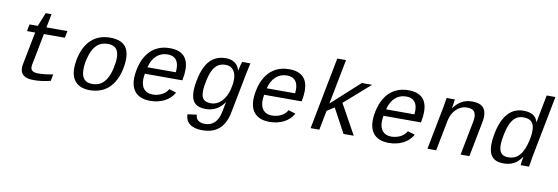

<svg xmlns="http://www.w3.org/2000/svg" viewBox="-63 -1210 5527 1902"><g transform="rotate(10 2700.5 -259.0)"><path d="M130.9 -459 144 -528.3H227.1L282.2 -666H340.8L314 -528.3H524.9L511.7 -459H300.8L238.8 -140.6L236.3 -119.1Q236.3 -91.3 254.9 -78.1Q273.4 -64.9 313 -64.9Q377.9 -64.9 460.9 -81.5L448.2 -14.6Q362.3 7.8 280.3 7.8Q212.4 7.8 178.7 -16.4Q145 -40.5 145 -92.3Q145 -114.3 148.9 -131.3L212.9 -459Z M844.2 9.8Q752.4 9.8 703.6 -38.3Q654.8 -86.4 654.8 -179.2Q654.8 -217.8 663.6 -264.6Q690.4 -400.9 765.4 -469.5Q840.3 -538.1 953.6 -538.1Q1050.8 -538.1 1098.1 -493.2Q1145.5 -448.2 1145.5 -357.4Q1145.5 -291.5 1125 -218.5Q1104.5 -145.5 1064.9 -93.8Q1025.4 -42 969.2 -16.1Q913.1 9.8 844.2 9.8ZM1053.2 -351.6Q1053.2 -412.6 1026.6 -442.9Q1000 -473.1 942.4 -473.1Q877.9 -473.1 835.7 -435.5Q793.5 -397.9 770.3 -323.2Q747.1 -248.5 747.1 -182.1Q747.1 -55.2 856 -55.2Q905.3 -55.2 939.9 -75.4Q974.6 -95.7 999.8 -138.2Q1024.9 -180.7 1039.1 -243.4Q1053.2 -306.2 1053.2 -351.6Z M1354 -245.6Q1347.7 -211.9 1347.7 -186.5Q1347.7 -123.5 1378.2 -89.8Q1408.7 -56.2 1463.9 -56.2Q1513.7 -56.2 1555.9 -77.6Q1598.1 -99.1 1618.7 -137.2L1691.4 -115.2Q1657.7 -54.7 1594.5 -22.5Q1531.2 9.8 1451.2 9.8Q1356.4 9.8 1306.6 -39.3Q1256.8 -88.4 1256.8 -180.7Q1256.8 -241.2 1276.4 -311.8Q1295.9 -382.3 1335 -433.8Q1374 -485.4 1429.2 -511.7Q1484.4 -538.1 1554.7 -538.1Q1743.2 -538.1 1743.2 -353Q1743.2 -308.6 1732.9 -257.3L1731 -245.6ZM1543 -473.1Q1478 -473.1 1431.9 -430.7Q1385.7 -388.2 1368.2 -313H1653.3L1655.3 -348.1Q1655.3 -473.1 1543 -473.1Z M2009.3 207Q1926.8 207 1883.8 173.3Q1840.8 139.6 1838.9 76.7L1931.2 64.5Q1932.1 101.1 1956.1 120.8Q1980 140.6 2024.9 140.6Q2147 140.6 2175.8 -13.2L2194.3 -107.9H2193.4Q2124.5 -5.9 2005.9 -5.9Q1929.7 -5.9 1894.3 -44.2Q1858.9 -82.5 1858.9 -160.2Q1858.9 -220.7 1878.4 -302.5Q1897.9 -384.3 1930.2 -434.8Q1962.4 -485.4 2009 -511Q2055.7 -536.6 2118.7 -536.6Q2173.8 -536.6 2209.5 -511Q2245.1 -485.4 2257.8 -438H2259.3Q2262.7 -456.1 2271.5 -490Q2280.3 -523.9 2282.7 -528.3H2366.2L2356.9 -488.3L2342.3 -418.9L2263.7 -15.6Q2242.2 95.2 2179.7 151.1Q2117.2 207 2009.3 207ZM2233.4 -340.3Q2233.4 -401.9 2205.8 -436.5Q2178.2 -471.2 2127.9 -471.2Q2084 -471.2 2053.2 -452.1Q2022.5 -433.1 2001 -392.6Q1979.5 -352.1 1965.1 -284.9Q1950.7 -217.8 1950.7 -173.3Q1950.7 -119.6 1973.4 -95.2Q1996.1 -70.8 2048.3 -70.8Q2087.4 -70.8 2121.8 -91.8Q2156.2 -112.8 2181.6 -152.1Q2207 -191.4 2220.2 -244.4Q2233.4 -297.4 2233.4 -340.3Z M2554.2 -245.6Q2547.9 -211.9 2547.9 -186.5Q2547.9 -123.5 2578.4 -89.8Q2608.9 -56.2 2664.1 -56.2Q2713.9 -56.2 2756.1 -77.6Q2798.3 -99.1 2818.8 -137.2L2891.6 -115.2Q2857.9 -54.7 2794.7 -22.5Q2731.4 9.8 2651.4 9.8Q2556.6 9.8 2506.8 -39.3Q2457 -88.4 2457 -180.7Q2457 -241.2 2476.6 -311.8Q2496.1 -382.3 2535.2 -433.8Q2574.2 -485.4 2629.4 -511.7Q2684.6 -538.1 2754.9 -538.1Q2943.4 -538.1 2943.4 -353Q2943.4 -308.6 2933.1 -257.3L2931.2 -245.6ZM2743.2 -473.1Q2678.2 -473.1 2632.1 -430.7Q2585.9 -388.2 2568.4 -313H2853.5L2855.5 -348.1Q2855.5 -473.1 2743.2 -473.1Z M3395.5 0 3264.2 -243.7 3190.4 -195.8 3152.3 0H3064.5L3205.1 -724.6H3293L3205.1 -272L3486.8 -528.3H3589.8L3331.5 -301.3L3498.5 0Z M3754.4 -245.6Q3748 -211.9 3748 -186.5Q3748 -123.5 3778.6 -89.8Q3809.1 -56.2 3864.3 -56.2Q3914.1 -56.2 3956.3 -77.6Q3998.5 -99.1 4019 -137.2L4091.8 -115.2Q4058.1 -54.7 3994.9 -22.5Q3931.6 9.8 3851.6 9.8Q3756.8 9.8 3707 -39.3Q3657.2 -88.4 3657.2 -180.7Q3657.2 -241.2 3676.8 -311.8Q3696.3 -382.3 3735.4 -433.8Q3774.4 -485.4 3829.6 -511.7Q3884.8 -538.1 3955.1 -538.1Q4143.6 -538.1 4143.6 -353Q4143.6 -308.6 4133.3 -257.3L4131.3 -245.6ZM3943.4 -473.1Q3878.4 -473.1 3832.3 -430.7Q3786.1 -388.2 3768.6 -313H4053.7L4055.7 -348.1Q4055.7 -473.1 3943.4 -473.1Z M4573.2 0 4639.2 -339.4Q4644.5 -367.7 4644.5 -387.2Q4644.5 -430.2 4623.3 -450.2Q4602.1 -470.2 4557.1 -470.2Q4496.6 -470.2 4449.5 -426Q4402.3 -381.8 4387.2 -306.2L4327.6 0H4239.7L4320.3 -415.5Q4323.7 -432.1 4326.9 -450.4Q4330.1 -468.8 4332.8 -485.1Q4335.4 -501.5 4337.4 -513.2Q4339.4 -524.9 4339.4 -528.3H4422.4Q4422.4 -525.4 4418.2 -495.4Q4414.1 -465.3 4408.7 -438H4410.2Q4443.4 -484.4 4488.8 -511.2Q4534.2 -538.1 4598.6 -538.1Q4736.8 -538.1 4736.8 -414.1Q4736.8 -386.2 4730 -352.1L4661.6 0Z M5187 -85Q5153.3 -33.7 5109.1 -10.5Q5064.9 12.7 5005.9 12.7Q4928.7 12.7 4892.1 -28.1Q4855.5 -68.8 4855.5 -151.9Q4855.5 -199.2 4867.2 -259.8Q4921.4 -536.1 5112.3 -536.1Q5171.4 -536.1 5207.3 -515.1Q5243.2 -494.1 5257.8 -446.3H5258.8L5269 -504.9L5311.5 -724.6H5399.4L5279.8 -108.9Q5264.2 -21.5 5261.7 0H5177.7V-2Q5177.7 -22.9 5189.5 -85ZM4947.8 -164.6Q4947.8 -107.4 4970.5 -81.3Q4993.2 -55.2 5042 -55.2Q5104 -55.2 5144.8 -93.8Q5185.5 -132.3 5209.5 -213.1Q5233.4 -293.9 5233.4 -355.5Q5233.4 -414.6 5207 -442.9Q5180.7 -471.2 5124 -471.2Q5081.5 -471.2 5051.3 -451.4Q5021 -431.6 4999.3 -389.6Q4977.5 -347.7 4962.6 -279.8Q4947.8 -211.9 4947.8 -164.6Z"/></g></svg>

Font: Cousine
Style: Italic
Weight: 400
Italic angle: -12°
Monospace: yes
Designer: Steve Matteson
Foundry: Monotype Imaging Inc.
Version: Version 1.21